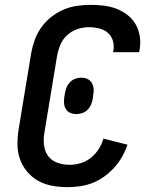

<svg xmlns="http://www.w3.org/2000/svg" viewBox="-20 -763 640 791"><path d="M259 8Q227 8 196 2.5Q165 -3 138.5 -17.5Q112 -32 92.5 -55Q73 -78 62.5 -107Q52 -136 52 -168Q52 -200 57 -232L109 -547Q114 -574 124 -601Q134 -628 151.5 -652Q169 -676 193 -694.5Q217 -713 243.5 -724Q270 -735 298.5 -739Q327 -743 354 -743Q382 -743 409.5 -739.5Q437 -736 461 -726.5Q485 -717 505.5 -701Q526 -685 539 -662.5Q552 -640 556 -612.5Q560 -585 555 -557L553 -548H446L447 -553Q451 -575 445 -595Q439 -615 424 -628Q409 -641 388 -646Q367 -651 346 -651Q322 -651 298.5 -643Q275 -635 256.5 -618Q238 -601 228.5 -578Q219 -555 215 -532L163 -217Q160 -200 160 -182.5Q160 -165 164.5 -149Q169 -133 178.5 -120Q188 -107 202.5 -99Q217 -91 233.5 -87.5Q250 -84 268 -84Q290 -84 313 -91Q336 -98 355 -113.5Q374 -129 387 -149.5Q400 -170 406 -192L505 -167Q497 -142 483.5 -118Q470 -94 451.5 -73.5Q433 -53 410.5 -36.5Q388 -20 363 -10Q338 0 311.5 4Q285 8 259 8ZM295 -293Q281 -293 269.5 -298Q258 -303 251.5 -313.5Q245 -324 244 -337Q243 -350 245 -364L248 -381Q250 -393 255 -404.5Q260 -416 269.5 -425.5Q279 -435 291 -439Q303 -443 314 -443Q328 -443 339.5 -438Q351 -433 357.5 -422.5Q364 -412 365.5 -399Q367 -386 364 -372L362 -355Q360 -343 355 -331.5Q350 -320 340.5 -310.5Q331 -301 318.5 -297Q306 -293 295 -293Z"/></svg>

Font: Iosevka Semibold Extended
Style: Italic
Weight: 600
Width: 7
Italic angle: -9°
Monospace: yes
Designer: Belleve Invis
Foundry: Belleve Invis
Version: Version 32.5.0; ttfautohint (v1.8.4)